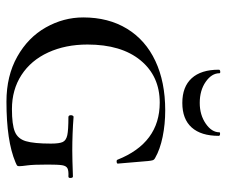

<svg xmlns="http://www.w3.org/2000/svg" viewBox="-74 -617 703 595"><g transform="rotate(90 277.5 -319.5)"><path d="M34 -226Q34 -304 69 -361.5Q104 -419 169 -449.5Q234 -480 322 -480Q365 -480 404 -472Q443 -464 469 -449Q475 -446 476.5 -441.5Q478 -437 479 -427L487 -333Q487 -330 481.5 -329.5Q476 -329 475 -332Q423 -463 298 -463Q216 -463 167 -403.5Q118 -344 118 -239Q118 -171 142.5 -117.5Q167 -64 212.5 -34.5Q258 -5 318 -5Q366 -5 388 -14Q410 -23 417.5 -48Q425 -73 425 -126Q425 -152 420 -162.5Q415 -173 399 -176.5Q383 -180 343 -180Q337 -180 337 -188Q337 -191 338.5 -193.5Q340 -196 342 -196Q394 -192 447 -192Q471 -192 527 -194Q531 -194 531.5 -187Q532 -180 527 -180Q509 -181 501.5 -177Q494 -173 492 -160.5Q490 -148 490 -116Q490 -71 492.5 -53Q495 -35 495 -28Q495 -23 493.5 -21.5Q492 -20 488.5 -18.5Q485 -17 483 -16Q417 12 295 12Q215 12 155.5 -21.5Q96 -55 65 -110Q34 -165 34 -226ZM207 -648Q207 -624 233.5 -605.5Q260 -587 299 -587Q336 -587 363 -605.5Q390 -624 390 -648Q390 -650 394 -650Q401 -650 401 -646Q401 -591 375 -562Q349 -533 299 -533Q249 -533 222.5 -562Q196 -591 196 -646Q196 -650 201.5 -650.5Q207 -651 207 -648Z"/></g></svg>

Font: Cormorant SC Medium
Style: Regular
Weight: 500
Designer: Christian Thalmann (Catharsis Fonts)
Version: Version 3.000